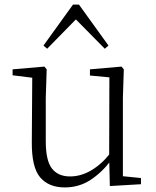

<svg xmlns="http://www.w3.org/2000/svg" viewBox="-20 -805 683 839"><path d="M263 14Q193 14 155.5 -30Q118 -74 119 -185L121 -478L140 -463L35 -476V-502L174 -514L184 -502L180 -377V-188Q180 -103 207 -68.5Q234 -34 286 -34Q334 -34 379.5 -61Q425 -88 463 -137L482 -103H464Q425 -51 375 -18.5Q325 14 263 14ZM460 8 457 -116V-117L458 -467L373 -475V-502L511 -514L521 -502L517 -377V-35L596 -27V0ZM438 -592 289 -743H334L186 -592L170 -606L299 -785H325L454 -606Z"/></svg>

Font: Noto Serif SC ExtraLight ExtraLight
Style: Regular
Weight: 250
Version: Version 2.002-H1;hotconv 1.1.0;makeotfexe 2.6.0